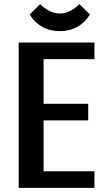

<svg xmlns="http://www.w3.org/2000/svg" viewBox="-20 -905 515 925"><path d="M70 0V-700H435V-620H190V-405H405V-325H190V-80H435V0ZM123 -835 173 -885Q191 -867 216 -853.5Q241 -840 268 -840Q295 -840 320 -853.5Q345 -867 363 -885L413 -835Q390 -797 353 -776Q316 -755 268 -755Q220 -755 183 -776Q146 -797 123 -835Z"/></svg>

Font: Cuprum
Style: Bold
Weight: 700
Designer: Jovanny Lemonad
Foundry: Jovanny Lemonad
Version: Version 2.000